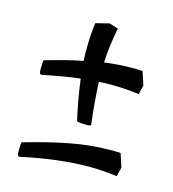

<svg xmlns="http://www.w3.org/2000/svg" viewBox="-94 -715 689 764"><g transform="rotate(15 250.0 -333.0)"><path d="M279 -222Q273 -222 259.5 -223Q246 -224 240 -226Q230 -270 222.5 -312Q215 -354 210 -394Q173 -390 134 -383Q95 -376 54 -368Q51 -368 48.5 -372Q46 -376 46 -387Q46 -393 46.5 -406.5Q47 -420 48 -426Q89 -438 127.5 -448Q166 -458 203 -465Q202 -477 202 -489Q202 -501 202 -513Q202 -539 203.5 -566Q205 -593 209 -622L265 -636L301 -624Q286 -547 283 -480Q312 -484 340.5 -486Q369 -488 397 -488Q408 -488 419 -488Q430 -488 440 -487L458 -432L449 -394Q418 -398 390 -400Q362 -402 334 -402Q321 -402 308 -401.5Q295 -401 283 -400Q285 -360 288.5 -316Q292 -272 298 -227Q298 -225 294 -223.5Q290 -222 279 -222ZM54 -30Q51 -30 48.5 -34Q46 -38 46 -49Q46 -55 46.5 -69Q47 -83 48 -88Q147 -117 232 -133.5Q317 -150 397 -150Q408 -150 419 -150Q430 -150 440 -149L458 -94L449 -56Q418 -60 390 -62Q362 -64 334 -64Q272 -64 201.5 -55.5Q131 -47 54 -30Z"/></g></svg>

Font: Julee
Style: Regular
Weight: 400
Designer: Julian Tunni
Foundry: Julian Tunni
Version: Version 1.002; ttfautohint (v1.8.4.7-5d5b);gftools[0.9.23]